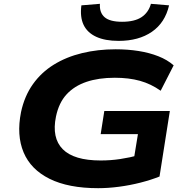

<svg xmlns="http://www.w3.org/2000/svg" viewBox="-20 -974 979 1005"><path d="M494 11Q338 11 239.5 -38Q141 -87 103.5 -176.5Q66 -266 90 -387Q108 -471 152 -533Q196 -595 261.5 -635.5Q327 -676 409.5 -696Q492 -716 585 -716Q649 -716 705.5 -707Q762 -698 809 -679.5Q856 -661 889 -632L821 -499Q770 -535 712.5 -551Q655 -567 581 -567Q496 -567 432.5 -545.5Q369 -524 328.5 -480Q288 -436 273 -364Q250 -252 308.5 -193Q367 -134 507 -134Q559 -134 609 -141.5Q659 -149 711 -163L678 -125L702 -272H507L526 -393H869L815 -50Q770 -32 715 -18Q660 -4 603 3.5Q546 11 494 11ZM601 -760Q530 -760 483.5 -781.5Q437 -803 417.5 -844Q398 -885 406 -946L503 -954Q500 -908 527.5 -884Q555 -860 619 -860Q684 -860 720.5 -884Q757 -908 770 -954L865 -946Q844 -855 775 -807.5Q706 -760 601 -760Z"/></svg>

Font: Nunito Sans 10pt Expanded ExtraBold
Style: Italic
Weight: 800
Width: 7
Italic angle: -9°
Designer: Vernon Adams
Foundry: Vernon Adams
Version: Version 3.101;gftools[0.9.27]